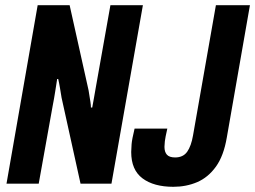

<svg xmlns="http://www.w3.org/2000/svg" viewBox="-20 -707 982 739"><path d="M5 0 125 -687H248L321 -359Q322 -352 324 -340Q326 -328 328 -315Q330 -302 330 -293H335Q338 -309 342 -332Q346 -355 349 -372L405 -687H530L409 0H290L217 -331Q215 -344 211 -367.5Q207 -391 204 -403H200Q197 -384 192.5 -355Q188 -326 183 -301L129 0ZM647 12Q572 12 528.5 -20.5Q485 -53 485 -122Q485 -133 486.5 -152Q488 -171 498 -212H624Q616 -177 614.5 -163.5Q613 -150 613 -142Q613 -122 622.5 -111.5Q632 -101 654 -101Q685 -101 700.5 -123Q716 -145 723 -186L811 -687H942L853 -178Q841 -107 811 -65.5Q781 -24 739 -6Q697 12 647 12Z"/></svg>

Font: Archivo ExtraCondensed
Style: Bold Italic
Weight: 700
Width: 2
Italic angle: -10°
Designer: Hector Gatti
Foundry: Omnibus-Type
Version: Version 2.001